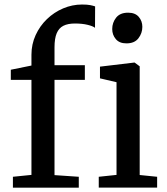

<svg xmlns="http://www.w3.org/2000/svg" viewBox="-20 -850 757 870"><path d="M38.5 0.5V-49L122.5 -57.5V-488H29V-534L122.5 -553V-602Q122.5 -649.5 141.5 -691Q160.5 -732.5 192.8 -763.5Q225 -794.5 266.2 -812Q307.5 -829.5 351.5 -829.5Q375.5 -829.5 389 -826.8Q402.5 -824 411 -821L410.5 -724Q401.5 -731.5 377 -737.5Q352.5 -743.5 319.5 -743.5Q287.5 -743.5 267.2 -733.2Q247 -723 237 -699.5Q227 -676 227 -635.5V-554.5H364.5V-488H227V-56.5L337 -49V0.5ZM427.5 0V-49L508 -57.5V-477.5L433 -495V-548L588 -566.5H590L613 -549.5V-57L692 -49V0ZM552.5 -653.5Q521 -653.5 504.8 -672.8Q488.5 -692 488.5 -718.5Q488.5 -747.5 506.2 -770Q524 -792.5 560 -792.5H561Q592.5 -792.5 608.8 -773.5Q625 -754.5 625 -728.5Q625 -699.5 607.2 -676.5Q589.5 -653.5 553.5 -653.5Z"/></svg>

Font: Merriweather 20pt
Style: Regular
Weight: 400
Version: Version 2.100